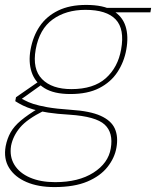

<svg xmlns="http://www.w3.org/2000/svg" viewBox="-50 -528 634 780"><path d="M171 232Q105 232 57.5 211.5Q10 191 -13 154Q-36 117 -27 66Q-21 35 -7 10Q7 -15 35 -38.5Q63 -62 108 -89L128 -78Q60 -44 31.5 -10Q3 24 -5 64Q-12 108 8.5 141.5Q29 175 72 193.5Q115 212 174 212Q269 212 329.5 173.5Q390 135 400 75Q411 11 375 -22Q339 -55 233 -62Q182 -65 146 -70.5Q110 -76 85 -83.5Q60 -91 43 -99.5Q26 -108 12 -117L15 -133L109 -198L129 -191L28 -119L24 -133Q37 -128 50.5 -120.5Q64 -113 85 -106Q106 -99 142 -92.5Q178 -86 237 -82Q316 -77 359 -57.5Q402 -38 416.5 -5.5Q431 27 423 72Q416 113 387 150Q358 187 305 209.5Q252 232 171 232ZM236 -146Q169 -146 130.5 -170Q92 -194 78.5 -235Q65 -276 74 -326Q84 -381 111.5 -421.5Q139 -462 186 -485Q233 -508 300 -508Q370 -508 408.5 -485Q447 -462 460 -421.5Q473 -381 463 -326Q454 -276 427 -235Q400 -194 353 -170Q306 -146 236 -146ZM240 -166Q330 -166 379.5 -210Q429 -254 442 -327Q457 -410 420 -449Q383 -488 297 -488Q218 -488 164 -449Q110 -410 95 -327Q81 -247 121 -206.5Q161 -166 240 -166ZM390 -478 384 -496H564L561 -478Z"/></svg>

Font: DM Sans 24pt Thin
Style: Italic
Weight: 250
Italic angle: -10°
Designer: Colophon Foundry, Jonny Pinhorn
Foundry: Colophon Foundry
Version: Version 4.004;gftools[0.9.30]